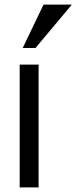

<svg xmlns="http://www.w3.org/2000/svg" viewBox="-20 -818 333 838"><path d="M65.9 0ZM79.1 -608.4 169.9 -797.9H293.5L134.8 -608.4ZM65.9 0V-536.1H148.4V0Z"/></svg>

Font: Oxygen
Style: Normal
Weight: 400
Designer: Vernon Adams
Foundry: Vernon Adams
Version: Version Release 0.2.2 webfont; ttfautohint (v0.8.52-bc40) -l